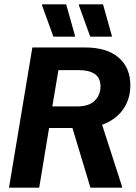

<svg xmlns="http://www.w3.org/2000/svg" viewBox="-20 -870 632 890"><path d="M21.7 0 130 -650H373.3Q475 -650 529.6 -603.3Q584.2 -556.7 584.2 -475Q584.2 -410 550 -362.1Q515.8 -314.2 453.3 -291.7L545.8 -5V0H399.2L315.8 -276.7H207.5L161.7 0ZM222.5 -376.7H337.5Q392.5 -376.7 419.2 -403.3Q445.8 -430 445.8 -469.2Q445.8 -509.2 419.2 -527.1Q392.5 -545 345.8 -545H250.8ZM227.5 -700 175 -845V-850H286.7L327.5 -705V-700ZM398.3 -700 345.8 -845V-850H457.5L498.3 -705V-700Z"/></svg>

Font: Familjen Grotesk
Style: Bold Italic
Weight: 700
Italic angle: -9.46201°
Designer: Anders Wikstroem, Jonas Baeckman, Matilda Gysing, Kristian Moeller
Foundry: Familjen STHLM AB
Version: Version 2.002; ttfautohint (v1.8.4.7-5d5b)